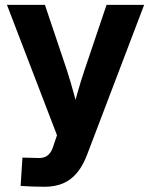

<svg xmlns="http://www.w3.org/2000/svg" viewBox="-20 -542 604 768"><path d="M62.5 201.7 69.8 88.4 125 89.8Q145 91.3 158.4 86.4Q171.9 81.5 180.9 68.8Q189.9 56.2 195.8 34.7L208 -1L7.8 -522.5H159.7L247.6 -261.2Q262.7 -214.4 275.6 -166.7Q288.6 -119.1 301.8 -70.8H262.7Q275.4 -119.1 288.8 -166.7Q302.2 -214.4 317.9 -261.2L406.2 -522.5H556.6L328.6 76.2Q312.5 119.1 289.1 147.9Q265.6 176.8 233.4 190.9Q201.2 205.1 157.7 205.1Q133.3 205.1 108.6 204.1Q84 203.1 62.5 201.7Z"/></svg>

Font: Inter 28pt
Style: Bold
Weight: 700
Designer: Rasmus Andersson
Foundry: rsms
Version: Version 4.001;git-66647c0bb